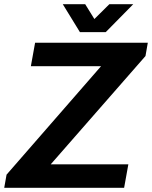

<svg xmlns="http://www.w3.org/2000/svg" viewBox="-37 -888 719 908"><path d="M-17 0 -6 -62 441 -575H109L129 -686H662L651 -623L203 -111H570L550 0ZM593 -868 463 -736H341L260 -868H366L431 -763L375 -764L480 -868Z"/></svg>

Font: Archivo Variable SemiBold
Style: Italic
Weight: 600
Italic angle: -10°
Designer: Hector Gatti
Foundry: Omnibus-Type
Version: Version 2.001